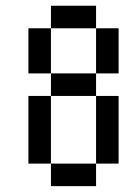

<svg xmlns="http://www.w3.org/2000/svg" viewBox="-20 -635 425 655"><path d="M307.7 -538.5H384.6V-461.5H307.7ZM230.8 -76.9H307.7V0H230.8ZM153.8 -76.9H230.8V0H153.8ZM76.9 -153.8H153.8V-76.9H76.9ZM76.9 -230.8H153.8V-153.8H76.9ZM307.7 -461.5H384.6V-384.6H307.7ZM76.9 -307.7H153.8V-230.8H76.9ZM230.8 -615.4H307.7V-538.5H230.8ZM153.8 -615.4H230.8V-538.5H153.8ZM76.9 -538.5H153.8V-461.5H76.9ZM76.9 -461.5H153.8V-384.6H76.9ZM307.7 -307.7H384.6V-230.8H307.7ZM230.8 -384.6H307.7V-307.7H230.8ZM153.8 -384.6H230.8V-307.7H153.8ZM307.7 -230.8H384.6V-153.8H307.7ZM307.7 -153.8H384.6V-76.9H307.7Z"/></svg>

Font: Jacquarda Bastarda 9
Style: Regular
Weight: 400
Designer: Sarah Cadigan-Fried
Version: Version 1.000; ttfautohint (v1.8.4.7-5d5b)